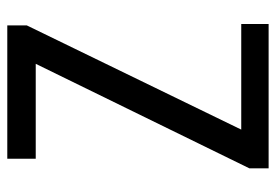

<svg xmlns="http://www.w3.org/2000/svg" viewBox="-138 -638 775 540"><g transform="rotate(-90 250.0 -367.5)"><path d="M47 0H453V-77H156L449 -680V-735H74V-655H341L47 -54Z"/></g></svg>

Font: Noto Sans Mono CJK SC
Style: Regular
Weight: 400
Designer: Ryoko NISHIZUKA 西塚涼子 (kana, bopomofo & ideographs); Paul D. Hunt (Latin, Greek & Cyrillic); Sandoll Communications 산돌커뮤니
Foundry: Adobe
Version: Version 2.004;hotconv 1.0.118;makeotfexe 2.5.65603